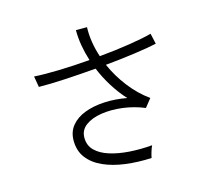

<svg xmlns="http://www.w3.org/2000/svg" viewBox="-114 -934 1228 1103"><g transform="rotate(-15 500.0 -382.5)"><path d="M656 28Q575 32 501.5 22.5Q428 13 371 -12.5Q314 -38 281.5 -80.5Q249 -123 249 -184Q249 -236 278.5 -272Q308 -308 359 -327.5Q410 -347 475 -350.5Q540 -354 610 -341Q569 -386 535.5 -439.5Q502 -493 478 -551Q383 -543 292.5 -538Q202 -533 136 -534L125 -599Q186 -595 274.5 -597.5Q363 -600 457 -608Q442 -655 434 -701.5Q426 -748 426 -794H492Q489 -707 520 -614Q618 -623 703 -636.5Q788 -650 835 -663L849 -600Q799 -589 717 -577.5Q635 -566 541 -557Q573 -484 623.5 -418.5Q674 -353 738 -307L699 -258Q636 -284 569 -292.5Q502 -301 443.5 -292Q385 -283 349 -256Q313 -229 313 -184Q313 -138 343 -108Q373 -78 425 -61.5Q477 -45 542.5 -40.5Q608 -36 678 -42Q671 -28 664.5 -6.5Q658 15 656 28Z"/></g></svg>

Font: Zen Kaku Gothic New
Style: Regular
Weight: 400
Designer: Yoshimichi Ohira
Foundry: Positype
Version: Version 1.001